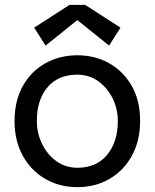

<svg xmlns="http://www.w3.org/2000/svg" viewBox="-20 -760 638 792"><path d="M299 12Q225 12 166 -22.5Q107 -57 73.5 -118.5Q40 -180 40 -260Q40 -344 74 -405Q108 -466 167 -499Q226 -532 299 -532Q372 -532 430.5 -499Q489 -466 523.5 -405.5Q558 -345 558 -262Q558 -179 524 -117.5Q490 -56 431.5 -22Q373 12 299 12ZM299 -68Q378 -68 422 -121.5Q466 -175 466 -260Q466 -312 444 -355.5Q422 -399 384.5 -425.5Q347 -452 299 -452Q220 -452 176 -400Q132 -348 132 -262Q132 -210 154 -165.5Q176 -121 213.5 -94.5Q251 -68 299 -68ZM168 -572 121 -646 267 -740H331L477 -646L430 -572L299 -677Z"/></svg>

Font: ABeeZee
Style: Regular
Weight: 400
Designer: Anja Meiners
Foundry: Anja Meiners
Version: Version 1.003; ttfautohint (v1.8.3)